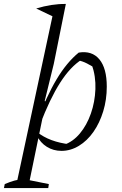

<svg xmlns="http://www.w3.org/2000/svg" viewBox="-66 -755 615 971"><path d="M13 196 209 -718 267 -735 206 -432 160 -244 166 -241 76 196ZM-46 196 -42 176Q-14 164 6.5 158.5Q27 153 52 150L181 176L178 196ZM207 -669 117 -712Q196 -736 267 -735ZM245 8Q204 8 171 -12.5Q138 -33 121 -69L122 -87Q184 -37 288 -25L256 -22Q303 -38 338 -80Q373 -122 393.5 -180.5Q414 -239 416.5 -304Q419 -369 398 -429L421 -408Q397 -422 374 -434Q351 -446 324 -451L348 -454Q290 -418 238 -336.5Q186 -255 136 -124L120 -137Q169 -268 220 -353.5Q271 -439 332 -489Q399 -500 436.5 -455Q474 -410 474 -317Q474 -251 456 -192Q438 -133 406.5 -88Q375 -43 333 -17.5Q291 8 245 8Z"/></svg>

Font: Piazzolla 8pt ExtraLight
Style: Italic
Weight: 250
Italic angle: -11.3°
Designer: Juan Pablo del Peral
Foundry: Huerta Tipografica
Version: Version 2.001